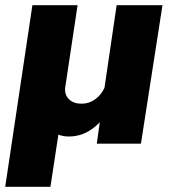

<svg xmlns="http://www.w3.org/2000/svg" viewBox="-29 -550 660 735"><path d="M-9 165 95 -530H268L220.5 -214.5Q217.5 -187.5 235 -170.2Q252.5 -153 283.5 -153Q312 -153 335.2 -169.8Q358.5 -186.5 371 -214L417.5 -530H593L510.5 0H341.5L353 -82Q313 -41 269.5 -31.5Q250.5 -27 231 -27.5Q211.5 -28 194.5 -34.5L164 165Z"/></svg>

Font: Public Sans ExtraBold
Style: Italic
Weight: 800
Italic angle: -8°
Designer: The Public Sans project authors (U.S. Web Design System). Libre Franklin designed by Pablo Impallari and Rodrigo Fuenzal
Version: Version 1.007; ttfautohint (v1.8.1) -l 8 -r 50 -G 200 -x 14 